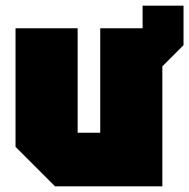

<svg xmlns="http://www.w3.org/2000/svg" viewBox="-20 -660 670 680"><path d="M35 -140V-560H255V-190H335V-560H485V-640H630V-500L555 -425V0H175Z"/></svg>

Font: Tektur SemiCondensed Black
Style: Regular
Weight: 900
Width: 4
Designer: Adam Jagosz
Foundry: Adam Jagosz
Version: Version 1.005;gftools[0.9.30]